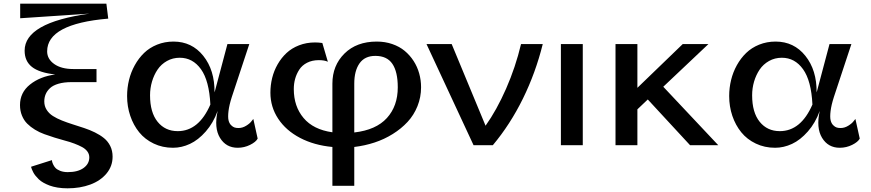

<svg xmlns="http://www.w3.org/2000/svg" viewBox="-20 -797 4780 1054"><path d="M223.1 -240.2Q223.1 -214.4 236.1 -194.1Q249 -173.8 270.5 -160.2Q292 -146.5 320.3 -135.3Q348.6 -124 379.6 -114.3Q410.6 -104.5 441.7 -94.2Q472.7 -84 501 -70.1Q529.3 -56.2 550.8 -38.8Q572.3 -21.5 585.2 4.4Q598.1 30.3 598.1 63Q598.1 115.2 564.9 155.3Q531.7 195.3 475.8 216.1Q419.9 236.8 351.1 236.8Q321.8 236.8 296.4 232.7Q271 228.5 252.7 221.7Q234.4 214.8 218.8 206.1Q203.1 197.3 192.9 187.3Q182.6 177.2 174.8 167.5Q167 157.7 162.6 148.9Q158.2 140.1 155.3 133.3Q152.3 126.5 151.4 122.1L150.9 118.2L265.1 82Q265.1 84.5 265.9 89.1Q266.6 93.8 271.5 105Q276.4 116.2 284.7 125Q293 133.8 310.5 140.9Q328.1 147.9 352.1 147.9Q407.2 147.9 438.7 125.2Q470.2 102.5 470.2 66.9Q470.2 48.8 459.5 34.4Q448.7 20 430.7 10.3Q412.6 0.5 388.2 -8.8Q363.8 -18.1 336.4 -25.1Q309.1 -32.2 280 -41.5Q251 -50.8 223.6 -60.5Q196.3 -70.3 171.9 -85.2Q147.5 -100.1 129.4 -118.2Q111.3 -136.2 100.6 -162.4Q89.8 -188.5 89.8 -220.2Q89.8 -289.1 144.8 -333Q199.7 -377 283.2 -388.2Q195.3 -397.9 155.3 -429.7Q115.2 -461.4 115.2 -519Q115.2 -672.4 471.2 -722.2L90.8 -696.8V-776.9H564L574.2 -694.8Q238.8 -666 238.8 -515.1Q238.8 -473.1 277.6 -445.6Q316.4 -418 382.8 -418H509.8V-346.2H373Q331.5 -346.2 301.3 -337.4Q271 -328.6 254.6 -313.2Q238.3 -297.9 230.7 -279.8Q223.1 -261.7 223.1 -240.2Z M1252.4 -264.2Q1238.3 -220.2 1234.4 -187.5Q1230.5 -154.8 1234.4 -137.5Q1238.3 -120.1 1248.5 -109.9Q1258.8 -99.6 1268.3 -96.9Q1277.8 -94.2 1289.6 -94.2Q1311 -94.2 1331.3 -106.7Q1351.6 -119.1 1360.8 -131.8L1370.6 -144L1394.5 -36.1Q1384.8 -17.6 1352.8 -1.7Q1320.8 14.2 1284.7 14.2Q1220.7 14.2 1187.5 -40.5Q1154.3 -95.2 1174.8 -188Q1150.9 -122.1 1109.6 -75.2Q1068.4 -28.3 1022.7 -7.1Q977.1 14.2 929.7 14.2Q872.1 14.2 824 -8.8Q775.9 -31.7 744.1 -70.8Q712.4 -109.9 695.1 -161.1Q677.7 -212.4 677.7 -270Q677.7 -314.9 688.2 -357.9Q698.7 -400.9 720 -439.2Q741.2 -477.5 771 -506.3Q800.8 -535.2 842.5 -552Q884.3 -568.8 932.6 -568.8Q1033.2 -568.8 1095.9 -490.5Q1158.7 -412.1 1157.7 -290Q1158.7 -293.9 1160.6 -299.8L1228.5 -555.2H1348.6ZM803.7 -273.9Q803.7 -179.7 845.2 -128.4Q886.7 -77.1 955.6 -77.1Q1071.3 -77.1 1134.8 -223.1Q1128.4 -354 1083.3 -417Q1038.1 -480 966.8 -480Q928.2 -480 896.5 -462.2Q864.7 -444.3 845 -415Q825.2 -385.7 814.5 -349.4Q803.7 -313 803.7 -273.9Z M1592.8 -308.1Q1592.8 -212.9 1646.5 -149.2Q1700.2 -85.4 1804.7 -70.8V-337.9Q1804.7 -437.5 1871.1 -503.2Q1937.5 -568.8 2048.3 -568.8Q2093.8 -568.8 2133.3 -555.2Q2172.9 -541.5 2201.4 -517.8Q2230 -494.1 2250.5 -462.4Q2271 -430.7 2281.2 -393.8Q2291.5 -356.9 2291.5 -317.9Q2291.5 -263.2 2271.7 -214.1Q2252 -165 2217.3 -127.7Q2182.6 -90.3 2136 -61.3Q2089.4 -32.2 2035.9 -14.6Q1982.4 2.9 1924.8 9.8V223.1H1804.7V9.8Q1704.6 0.5 1627.2 -40Q1549.8 -80.6 1507.1 -145.3Q1464.4 -210 1464.4 -288.1Q1464.4 -329.6 1474.1 -369.1Q1483.9 -408.7 1504.2 -444.1Q1524.4 -479.5 1553 -506.1Q1581.5 -532.7 1621.8 -548.3Q1662.1 -564 1709.5 -564Q1728.5 -564 1749.5 -561L1779.8 -458Q1761.7 -466.8 1730.5 -466.8Q1693.4 -466.8 1665.8 -452.6Q1638.2 -438.5 1622.8 -414.6Q1607.4 -390.6 1600.1 -364Q1592.8 -337.4 1592.8 -308.1ZM1924.8 -337.9V-69.8Q2044.4 -83.5 2104 -149.2Q2163.6 -214.8 2163.6 -317.9Q2163.6 -402.8 2134 -446.5Q2104.5 -490.2 2040.5 -490.2Q1982.4 -490.2 1953.6 -449.2Q1924.8 -408.2 1924.8 -337.9Z M2840.3 -555.2H2959.5Q2920.4 -397.5 2850.6 -255.6Q2780.8 -113.8 2685.5 0H2579.6L2321.3 -555.2H2459.5L2645.5 -106.9Q2706.5 -192.4 2758.3 -310.3Q2810.1 -428.2 2840.3 -555.2Z M3059.1 0V-555.2H3179.2V0Z M3358.9 0V-555.2H3479V-314.9L3728 -555.2H3869.1L3621.1 -320.8L3922.9 0H3768.1L3536.1 -251L3479 -196.8V0Z M4557.6 -264.2Q4543.5 -220.2 4539.6 -187.5Q4535.6 -154.8 4539.6 -137.5Q4543.5 -120.1 4553.7 -109.9Q4564 -99.6 4573.5 -96.9Q4583 -94.2 4594.7 -94.2Q4616.2 -94.2 4636.5 -106.7Q4656.7 -119.1 4666 -131.8L4675.8 -144L4699.7 -36.1Q4689.9 -17.6 4658 -1.7Q4626 14.2 4589.8 14.2Q4525.9 14.2 4492.7 -40.5Q4459.5 -95.2 4480 -188Q4456.1 -122.1 4414.8 -75.2Q4373.5 -28.3 4327.9 -7.1Q4282.2 14.2 4234.9 14.2Q4177.2 14.2 4129.2 -8.8Q4081.1 -31.7 4049.3 -70.8Q4017.6 -109.9 4000.2 -161.1Q3982.9 -212.4 3982.9 -270Q3982.9 -314.9 3993.4 -357.9Q4003.9 -400.9 4025.1 -439.2Q4046.4 -477.5 4076.2 -506.3Q4106 -535.2 4147.7 -552Q4189.5 -568.8 4237.8 -568.8Q4338.4 -568.8 4401.1 -490.5Q4463.9 -412.1 4462.9 -290Q4463.9 -293.9 4465.8 -299.8L4533.7 -555.2H4653.8ZM4108.9 -273.9Q4108.9 -179.7 4150.4 -128.4Q4191.9 -77.1 4260.7 -77.1Q4376.5 -77.1 4439.9 -223.1Q4433.6 -354 4388.4 -417Q4343.3 -480 4272 -480Q4233.4 -480 4201.7 -462.2Q4169.9 -444.3 4150.1 -415Q4130.4 -385.7 4119.6 -349.4Q4108.9 -313 4108.9 -273.9Z"/></svg>

Font: Sporting Grotesque
Style: Regular
Weight: 400
Designer: Lucas LE BIHAN
Foundry: Lucas LE BIHAN
Version: Version 2.001;PS 2.1;hotconv 1.0.88;makeotf.lib2.5.647800